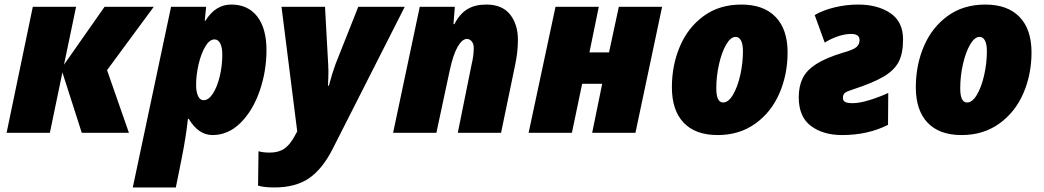

<svg xmlns="http://www.w3.org/2000/svg" viewBox="-20 -583 4584 843"><path d="M124 -553H314L261 -299L439 -553H655L450 -275L546 0H339L254 -265L199 0H9Z M731 -553H885L879 -492H882Q926 -563 995 -563Q1069 -563 1109.5 -510.5Q1150 -458 1150 -363Q1150 -270 1120 -183.5Q1090 -97 1036 -43.5Q982 10 913 10Q881 10 854.5 -9Q828 -28 809 -61H805Q797 17 776 121L752 240H563ZM956 -343Q956 -375 947 -392.5Q938 -410 922 -410Q900 -410 881.5 -379Q863 -348 852 -301Q841 -254 841 -210Q841 -180 849.5 -161.5Q858 -143 874 -143Q896 -143 915 -172.5Q934 -202 945 -248.5Q956 -295 956 -343Z M1113 232 1115 81Q1135 87 1164 87Q1203 87 1228 70Q1253 53 1274 14L1285 -6L1216 -553H1407L1421 -299Q1422 -288 1422 -269Q1422 -247 1420 -207H1424Q1438 -260 1453 -301L1553 -553H1757L1441 70Q1396 159 1337 199.5Q1278 240 1185 240Q1139 240 1113 232Z M1823 -553H1977L1971 -477H1975Q1999 -523 2032.5 -543Q2066 -563 2115 -563Q2185 -563 2219.5 -519.5Q2254 -476 2254 -408Q2254 -353 2241 -294L2180 0H1990L2051 -302Q2060 -338 2060 -372Q2060 -391 2051 -401.5Q2042 -412 2030 -412Q2009 -412 1989 -377Q1969 -342 1954 -271L1896 0H1706Z M2419 -553H2609L2568 -353H2654L2697 -553H2887L2770 0H2580L2624 -215H2536L2491 0H2301Z M2930 -200Q2930 -297 2965.5 -380Q3001 -463 3070 -513Q3139 -563 3235 -563Q3333 -563 3385.5 -508.5Q3438 -454 3438 -353Q3438 -256 3402 -173Q3366 -90 3296 -40Q3226 10 3131 10Q3033 10 2981.5 -44.5Q2930 -99 2930 -200ZM3242 -358Q3242 -389 3233.5 -405Q3225 -421 3210 -421Q3188 -421 3168.5 -387.5Q3149 -354 3137 -301.5Q3125 -249 3125 -195Q3125 -133 3155 -133Q3178 -133 3198 -166.5Q3218 -200 3230 -252.5Q3242 -305 3242 -358Z M3487 -156Q3487 -204 3504 -239Q3521 -274 3562.5 -301Q3604 -328 3679 -351Q3726 -364 3740 -376Q3754 -388 3754 -407Q3754 -434 3717 -434Q3690 -434 3659 -423.5Q3628 -413 3601 -396L3557 -517Q3595 -539 3646 -551Q3697 -563 3748 -563Q3833 -563 3889 -525.5Q3945 -488 3945 -410Q3945 -349 3926 -312Q3907 -275 3861 -247.5Q3815 -220 3727 -191Q3698 -182 3689.5 -175Q3681 -168 3681 -153Q3681 -141 3690.5 -135.5Q3700 -130 3724 -130Q3754 -130 3799 -144Q3844 -158 3880 -175L3879 -35Q3791 10 3677 10Q3594 10 3540.5 -30Q3487 -70 3487 -156Z M4001 -200Q4001 -297 4036.5 -380Q4072 -463 4141 -513Q4210 -563 4306 -563Q4404 -563 4456.5 -508.5Q4509 -454 4509 -353Q4509 -256 4473 -173Q4437 -90 4367 -40Q4297 10 4202 10Q4104 10 4052.5 -44.5Q4001 -99 4001 -200ZM4313 -358Q4313 -389 4304.5 -405Q4296 -421 4281 -421Q4259 -421 4239.5 -387.5Q4220 -354 4208 -301.5Q4196 -249 4196 -195Q4196 -133 4226 -133Q4249 -133 4269 -166.5Q4289 -200 4301 -252.5Q4313 -305 4313 -358Z"/></svg>

Font: Noto Sans Display Black
Style: Italic
Weight: 900
Italic angle: -12°
Designer: Monotype Design team
Foundry: Monotype Imaging Inc.
Version: Version 1.000